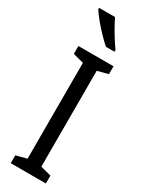

<svg xmlns="http://www.w3.org/2000/svg" viewBox="-244 -978 771 1013"><g transform="rotate(30 141.5 -471.5)"><path d="M248 0H34V-48L99 -65V-649L34 -666V-714H248V-666L183 -649V-65L248 -48ZM125 -943Q136 -920 151.5 -892.5Q167 -865 183.5 -839Q200 -813 214 -794V-783H162Q142 -800 115.5 -827.5Q89 -855 65 -884Q41 -913 28 -934V-943Z"/></g></svg>

Font: Noto Sans Lao UI ExtCond
Style: Regular
Weight: 400
Width: 2
Designer: Monotype Design Team
Foundry: Monotype Imaging Inc.
Version: Version 2.000; ttfautohint (v1.8.4.7-5d5b)